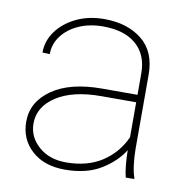

<svg xmlns="http://www.w3.org/2000/svg" viewBox="-67 -603 661 678"><g transform="rotate(10 264.0 -264.0)"><path d="M425.3 0Q420.4 -19 418 -45.7Q415.5 -72.3 415.5 -96.7Q389.2 -53.7 337.6 -22Q286.1 9.8 207.5 9.8Q133.8 9.8 89.4 -30.5Q44.9 -70.8 44.9 -133.8Q44.9 -204.6 109.6 -249.8Q174.3 -294.9 289.1 -294.9H415.5V-372.1Q415.5 -438 373.5 -474.9Q331.5 -511.7 254.4 -511.7Q206.5 -511.7 168.2 -494.9Q129.9 -478 107.7 -448.7Q85.4 -419.4 85.4 -382.8L59.1 -383.8Q59.1 -425.3 84.2 -460.2Q109.4 -495.1 153.6 -516.6Q197.8 -538.1 254.4 -538.1Q336.9 -538.1 389.4 -496.3Q441.9 -454.6 441.9 -371.1V-106.4Q441.9 -78.1 445.6 -49.3Q449.2 -20.5 455.6 -4.4V0ZM207.5 -16.1Q284.2 -16.1 336.7 -50.3Q389.2 -84.5 415.5 -142.6V-268.1H290.5Q188.5 -268.1 129.9 -230Q71.3 -191.9 71.3 -131.8Q71.3 -84 109.4 -50Q147.5 -16.1 207.5 -16.1Z"/></g></svg>

Font: Vazirmatn RD Thin
Style: Regular
Weight: 100
Designer: Saber Rastikerdar
Foundry: Saber Rastikerdar
Version: Version 32.102